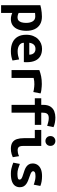

<svg xmlns="http://www.w3.org/2000/svg" viewBox="1180 -1996 1001 3400"><g transform="rotate(90 1680.0 -295.5)"><path d="M71 185V-510Q96 -518 130 -524Q164 -530 201 -534Q238 -538 273 -538Q355 -538 411 -504.5Q467 -471 496 -409Q525 -347 525 -263Q525 -182 502 -120Q479 -58 432.5 -23Q386 12 317 12Q291 12 264.5 6Q238 0 208 -13V185ZM289 -106Q322 -106 343 -124Q364 -142 374.5 -176.5Q385 -211 385 -259Q385 -330 357 -375Q329 -420 272 -420Q256 -420 238 -418.5Q220 -417 208 -416V-127Q222 -118 244.5 -112Q267 -106 289 -106Z M884 12Q795 12 730 -18.5Q665 -49 630 -109.5Q595 -170 595 -259Q595 -329 615.5 -381.5Q636 -434 671.5 -469.5Q707 -505 751.5 -522.5Q796 -540 843 -540Q921 -540 974 -509Q1027 -478 1054 -418Q1081 -358 1081 -270Q1081 -257 1080.5 -242.5Q1080 -228 1079 -218H737Q737 -167 779.5 -137.5Q822 -108 889 -108Q930 -108 968.5 -116.5Q1007 -125 1032 -134L1051 -17Q1016 -4 975 4Q934 12 884 12ZM737 -314H948Q948 -342 938 -367Q928 -392 905.5 -408Q883 -424 846 -424Q810 -424 787 -408.5Q764 -393 752 -368Q740 -343 737 -314Z M1220 0V-492Q1274 -512 1332 -524Q1390 -536 1467 -536Q1483 -536 1513 -534Q1543 -532 1576 -527.5Q1609 -523 1634 -514L1609 -386Q1592 -391 1566 -395Q1540 -399 1515 -401.5Q1490 -404 1473 -404Q1444 -404 1416 -401.5Q1388 -399 1359 -391V0Z M1836 0V-412H1720V-526H1836V-557Q1836 -642 1868 -689.5Q1900 -737 1951 -756.5Q2002 -776 2059 -776Q2103 -776 2148.5 -768Q2194 -760 2231 -743L2208 -631Q2182 -639 2143.5 -649Q2105 -659 2070 -659Q2044 -659 2022.5 -651.5Q2001 -644 1988 -622Q1975 -600 1975 -554V-526H2191V-412H1975V0Z M2614 12Q2543 12 2501.5 -15.5Q2460 -43 2443 -94.5Q2426 -146 2426 -218V-412H2280V-526H2564V-200Q2564 -169 2571.5 -148.5Q2579 -128 2595.5 -118Q2612 -108 2639 -108Q2657 -108 2684 -112.5Q2711 -117 2745 -133L2763 -22Q2735 -9 2709 -1.5Q2683 6 2659 9Q2635 12 2614 12ZM2476 -600Q2441 -600 2415 -624Q2389 -648 2389 -688Q2389 -729 2415 -752.5Q2441 -776 2476 -776Q2511 -776 2537 -752.5Q2563 -729 2563 -688Q2563 -648 2537 -624Q2511 -600 2476 -600Z M3054 12Q3009 12 2972.5 4.5Q2936 -3 2908 -13Q2880 -23 2860 -31L2882 -147Q2920 -132 2965 -118Q3010 -104 3055 -104Q3106 -104 3133 -111.5Q3160 -119 3160 -141Q3160 -161 3145 -172.5Q3130 -184 3105.5 -193Q3081 -202 3052 -211Q3022 -220 2990.5 -231.5Q2959 -243 2933 -261Q2907 -279 2890.5 -306.5Q2874 -334 2874 -375Q2874 -420 2897.5 -457.5Q2921 -495 2970.5 -517.5Q3020 -540 3099 -540Q3150 -540 3194.5 -532Q3239 -524 3272 -510L3250 -393Q3238 -397 3215 -404.5Q3192 -412 3162.5 -418Q3133 -424 3100 -424Q3048 -424 3029.5 -411.5Q3011 -399 3011 -384Q3011 -368 3025 -356Q3039 -344 3062.5 -335Q3086 -326 3114 -316Q3144 -306 3176 -293.5Q3208 -281 3235 -262.5Q3262 -244 3278.5 -216Q3295 -188 3295 -146Q3295 -102 3272 -66Q3249 -30 3196.5 -9Q3144 12 3054 12Z"/></g></svg>

Font: Ubuntu Sans Mono
Style: Bold
Weight: 700
Monospace: yes
Designer: Dalton Maag Ltd
Foundry: Dalton Maag Ltd
Version: Version 1.006